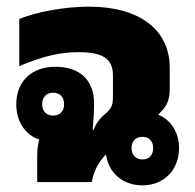

<svg xmlns="http://www.w3.org/2000/svg" viewBox="-20 -548 588 578"><path d="M92 0H256C263 -34 275 -58 299 -83C307 -27 350 10 409 10C474 10 519 -37 519 -102C519 -149 495 -187 456 -203C483 -227 491 -248 491 -280V-344C491 -459 399 -528 248 -528C174 -528 90 -512 38 -491V-349C111 -380 165 -391 215 -391C290 -391 320 -371 320 -321V-261C320 -233 318 -225 300 -208C277 -189 268 -174 262 -157H259C262 -189 263 -212 263 -228V-238C263 -307 220 -347 147 -347C75 -347 29 -303 29 -234C29 -182 56 -142 98 -128C93 -106 92 -95 92 -74ZM140 -200C120 -200 107 -213 107 -234C107 -256 120 -269 140 -269C160 -269 173 -256 173 -234C173 -213 160 -200 140 -200ZM409 -68C389 -68 376 -81 376 -102C376 -123 388 -136 409 -136C429 -136 441 -123 441 -102C441 -81 429 -68 409 -68Z"/></svg>

Font: Noto Sans Thai Looped UI Narrow Black
Style: Regular
Weight: 900
Width: 4
Designer: Cadson Demak Team
Foundry: Cadson Demak Co., Ltd.
Version: Version 1.000